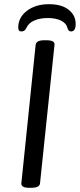

<svg xmlns="http://www.w3.org/2000/svg" viewBox="-20 -894 381 916"><path d="M119 2Q79 2 82 -21L150 -680Q152 -691 161.5 -696.5Q171 -702 193 -702H201Q243 -702 240 -680L171 -20Q170 -9 160 -3.5Q150 2 127 2ZM82 -744Q67 -744 67 -762Q67 -811 108.5 -842.5Q150 -874 214 -874Q274 -874 307.5 -847.5Q341 -821 341 -780Q341 -744 319 -744Q306 -744 302 -760Q296 -784 270.5 -796Q245 -808 208 -808Q172 -808 144.5 -796.5Q117 -785 106 -761Q101 -751 95.5 -747.5Q90 -744 82 -744Z"/></svg>

Font: Asap Semi Expanded Semi Expanded Regular
Style: Italic
Weight: 400
Width: 6
Italic angle: -6°
Designer: Pablo Cosgaya
Foundry: Omnibus-Type
Version: Version 3.001; ttfautohint (v1.8.4.7-5d5b)